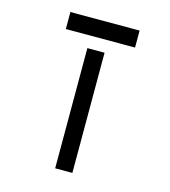

<svg xmlns="http://www.w3.org/2000/svg" viewBox="-108 -809 792 895"><g transform="rotate(15 288.0 -361.0)"><path d="M121 -722V-640H455V-722ZM324 -580H241V0H324Z"/></g></svg>

Font: Charger Monospace
Style: Regular
Weight: 400
Designer: Jasper
Foundry: Cannot Into Space Fonts
Version: Version 0.980